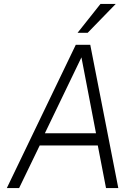

<svg xmlns="http://www.w3.org/2000/svg" viewBox="-20 -949 705 969"><path d="M14.5 0 362.5 -723H435.5L577 0H515L473.5 -215H180.5L76.5 0ZM206.5 -276.5H464.5L391 -659.5ZM371.5 -783.5 487 -929H564L422.5 -783.5Z"/></svg>

Font: Public Sans Thin ExtraLight
Style: Italic
Weight: 250
Italic angle: -8°
Version: Version 2.001